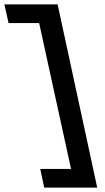

<svg xmlns="http://www.w3.org/2000/svg" viewBox="-80 -731 477 873"><path d="M182 -711 362 122H121L103 37H243L98 -626H-41L-60 -711Z"/></svg>

Font: EauTest
Style: Bold Italic
Weight: 700
Italic angle: -12°
Designer: Christian Thalmann (Catharsis Fonts)
Version: Version 0.001;PS 000.001;hotconv 1.0.88;makeotf.lib2.5.64775